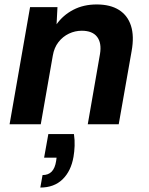

<svg xmlns="http://www.w3.org/2000/svg" viewBox="-20 -558 670 862"><path d="M23 0 115 -526H238L234 -449Q263 -490 309 -514Q355 -538 414 -538Q475 -538 514 -513.5Q553 -489 568 -442.5Q583 -396 571 -329L513 0H374L429 -316Q437 -365 416 -392.5Q395 -420 347 -420Q317 -420 289.5 -407Q262 -394 242.5 -369Q223 -344 217 -308L163 0ZM161 284 171 228Q197 228 212 212.5Q227 197 232 165L234 150H178L197 44H312Q316 71 315 97Q314 123 310 146Q299 210 261 247Q223 284 161 284Z"/></svg>

Font: DM Sans 9pt ExtraBold
Style: Italic
Weight: 800
Italic angle: -10°
Version: Version 4.004;gftools[0.9.30]